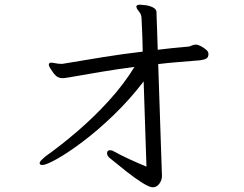

<svg xmlns="http://www.w3.org/2000/svg" viewBox="-20 -749 1040 818"><path d="M592 -402Q532 -324 464.5 -259Q397 -194 334 -146.5Q271 -99 224 -72.5Q177 -46 160 -46Q153 -46 150 -50Q149 -51 149 -54Q149 -60 158 -68.5Q167 -77 174 -83Q239 -129 309 -189Q379 -249 443 -319Q507 -389 553 -464Q477 -454 408.5 -442.5Q340 -431 278 -420Q269 -419 261.5 -417.5Q254 -416 246 -416Q236 -416 227.5 -420Q219 -424 209 -436Q203 -445 195.5 -456Q188 -467 188 -474Q188 -478 192 -481Q193 -482 198 -482Q205 -482 216.5 -479.5Q228 -477 241 -477Q243 -477 246 -477Q249 -477 252 -478Q341 -493 421.5 -506Q502 -519 588 -529Q587 -589 585 -628Q583 -667 583 -671Q583 -678 580.5 -685.5Q578 -693 572 -700Q570 -703 565.5 -709Q561 -715 561 -721V-722Q562 -729 577 -729Q582 -729 599 -727Q616 -725 631.5 -717.5Q647 -710 647 -695Q647 -686 647 -683Q647 -680 647.5 -670Q648 -660 649 -630.5Q650 -601 652 -537Q682 -541 713.5 -544Q745 -547 778 -550Q787 -550 796 -554.5Q805 -559 815 -559Q823 -559 835.5 -552.5Q848 -546 858 -537.5Q868 -529 868 -520V-518Q868 -504 858 -499Q848 -494 831 -492Q784 -488 739.5 -484.5Q695 -481 654 -476L670 1Q670 18 659 33.5Q648 49 631 49Q617 49 586.5 30Q556 11 518.5 -18.5Q481 -48 446 -77Q436 -86 436 -96Q436 -109 449 -109Q452 -109 456.5 -108Q461 -107 465 -104Q496 -87 532 -70.5Q568 -54 604 -39Z"/></svg>

Font: Moon Stars Kai T HW
Style: Regular
Weight: 400
Designer: GuiWonder
Version: Version 1.101